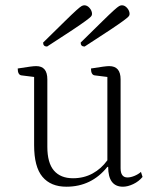

<svg xmlns="http://www.w3.org/2000/svg" viewBox="-20 -694 591 726"><path d="M231 12Q172 12 140.5 -25.5Q109 -63 109 -145V-403L61 -409Q47 -411 47 -435Q79 -440 93.5 -442Q108 -444 117 -444Q159 -444 159 -394V-139Q159 -78 184 -49Q209 -20 256 -20Q297 -20 330 -38Q363 -56 386 -88V-403L338 -409Q324 -411 324 -435Q355 -440 370 -442Q385 -444 393 -444Q436 -444 436 -394V-58Q436 -23 462 -23Q474 -23 488.5 -29Q503 -35 513 -44L519 -25Q505 -8 484 2Q463 12 445 12Q389 12 389 -63H386Q326 12 231 12ZM158 -518Q143 -518 143 -533Q195 -584 224.5 -613Q254 -642 268.5 -655Q283 -668 288.5 -671Q294 -674 299 -674Q310 -674 319 -663.5Q328 -653 328 -641Q328 -636 324 -631.5Q320 -627 304.5 -615.5Q289 -604 254.5 -581Q220 -558 158 -518ZM300 -518Q285 -518 285 -533Q337 -584 366.5 -613Q396 -642 410.5 -655Q425 -668 430.5 -671Q436 -674 441 -674Q452 -674 461 -663.5Q470 -653 470 -641Q470 -636 466 -631.5Q462 -627 446.5 -615.5Q431 -604 396.5 -581Q362 -558 300 -518Z"/></svg>

Font: Petrona ExtraLight
Style: Regular
Weight: 200
Designer: Ringo R. Seeber
Foundry: Ringo R. Seeber
Version: Version 2.001; ttfautohint (v1.8.3)